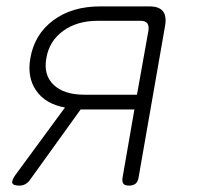

<svg xmlns="http://www.w3.org/2000/svg" viewBox="-20 -570 640 600"><path d="M41 10Q21 10 18.5 2Q16 -6 28 -23L183 -234Q122 -245 93 -287Q64 -329 75 -389Q88 -463 146.5 -506.5Q205 -550 293 -550H447Q477 -550 489 -535Q501 -520 496 -490L413 -15Q411 -2 403.5 4Q396 10 383 10Q370 10 365.5 4Q361 -2 363 -15L400 -228H232L73 -7Q67 1 59 5.5Q51 10 41 10ZM444 -475Q446 -490 440 -497.5Q434 -505 419 -505H285Q221 -505 177.5 -473.5Q134 -442 125 -389Q115 -336 147.5 -305Q180 -274 244 -274H408Z"/></svg>

Font: Maple Mono NL Thin
Style: Italic
Weight: 250
Italic angle: -10°
Monospace: yes
Designer: subframe7536
Version: Version 7.000